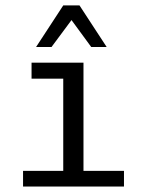

<svg xmlns="http://www.w3.org/2000/svg" viewBox="-20 -684 540 704"><path d="M95.7 -454.1H286.1V-57.6H434.6V0H64.5V-57.6H211.9V-395.5H95.7ZM211.9 -664.1H271.5L371.1 -511.7H314.5L242.2 -610.4L168.9 -511.7H112.3Z"/></svg>

Font: BabelStone Pseudographica Colour
Style: Regular
Weight: 400
Designer: Andrew West
Foundry: BabelStone
Version: Version 16.0.0